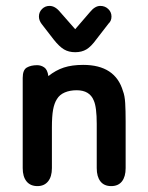

<svg xmlns="http://www.w3.org/2000/svg" viewBox="-20 -621 501 651"><path d="M144 -363Q141 -385 130 -392.5Q119 -400 106 -400Q85 -400 71 -392Q57 -384 57 -357V-51Q57 -22 70 -6Q83 10 107 10Q130 10 143 -6Q156 -22 156 -51V-189Q156 -227 160 -249Q164 -271 173 -285Q182 -300 199.5 -307.5Q217 -315 240 -315Q284 -315 298 -280Q303 -269 305.5 -249Q308 -229 308 -201V-51Q308 -22 320.5 -6Q333 10 357 10Q381 10 393.5 -6Q406 -22 406 -51V-209Q406 -246 404.5 -271.5Q403 -297 397 -312Q371 -401 262 -401Q224 -401 196.5 -392Q169 -383 144 -363ZM235 -522 184 -580Q167 -601 148 -601Q133 -601 122.5 -590.5Q112 -580 112 -565Q112 -552 121 -540L162 -487Q181 -463 197 -453.5Q213 -444 235 -444Q257 -444 273 -453.5Q289 -463 307 -488L348 -541Q358 -550 358 -565Q358 -580 347 -590.5Q336 -601 320 -601Q302 -601 285 -580Z"/></svg>

Font: Beiruti SemiBold
Style: Regular
Weight: 600
Designer: Arlette Boutros
Foundry: Boutros
Version: Version 1.41